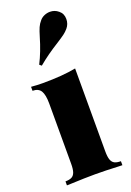

<svg xmlns="http://www.w3.org/2000/svg" viewBox="-159 -893 647 950"><g transform="rotate(-20 165.0 -418.0)"><path d="M21 0ZM312.5 -21V0L294.4 -0.5Q222.7 -3.9 170.4 -3.9Q117.7 -3.9 40 -0.5L20.5 0V-21Q41.5 -21 53.7 -27.3Q65.9 -33.7 71.3 -49.3Q76.7 -64.9 76.7 -92.8V-410.2Q76.7 -456.5 64 -477.3Q51.3 -498 20.5 -498V-519Q52.2 -516.1 82.5 -516.1Q186.5 -516.1 256.3 -529.8V-92.8Q256.3 -64.9 261.7 -49.3Q267.1 -33.7 279.3 -27.3Q291.5 -21 312.5 -21ZM299.3 -774.9Q299.3 -748.5 282.7 -729Q271.5 -715.8 258.3 -706.1Q245.1 -696.3 218.3 -679.2Q155.8 -640.6 106.4 -599.1L95.7 -607.9Q125 -665.5 145.5 -736.3Q154.3 -766.1 161.4 -782.2Q168.5 -798.3 180.7 -812Q189.9 -823.2 204.6 -829.6Q219.2 -835.9 234.9 -835.9Q259.8 -835.9 278.8 -819.8Q299.3 -803.7 299.3 -774.9Z"/></g></svg>

Font: TypoPRO Playfair Display
Style: Regular
Weight: 900
Designer: Claus Eggers Sørensen
Foundry: Claus Eggers Sørensen
Version: Version 1.004;PS 001.004;hotconv 1.0.70;makeotf.lib2.5.58329